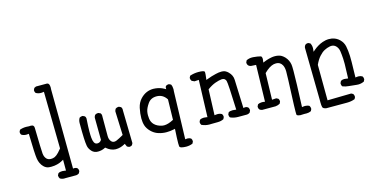

<svg xmlns="http://www.w3.org/2000/svg" viewBox="-79 -1087 3158 1613"><g transform="rotate(-15 1500.0 -280.5)"><path d="M455.1 89.8Q455.1 75.2 446.8 65.9Q437.5 57.6 422.9 57.6Q420.4 57.6 409.7 58.6L403.8 -631.3Q404.8 -640.1 404.8 -648.4Q404.8 -656.7 403.3 -664.1Q400.9 -676.8 395.5 -682.1Q390.1 -687.5 381.8 -688H287.6L271 -680.2L263.2 -664.1Q262.7 -662.1 262.7 -660.2Q262.7 -646 270.5 -636.7Q291 -625 314.9 -625Q323.2 -625 332 -626.5L340.3 -627.9L348.1 -133.3Q332.5 -113.3 321.5 -102.3Q310.5 -91.3 302.2 -84.7Q293.9 -78.1 285.4 -74.2Q276.9 -70.3 268.8 -69.1Q260.7 -67.9 255.6 -67.9Q250.5 -67.9 248 -67.9Q228 -69.3 215.3 -81.5Q198.2 -99.1 195.1 -128.9Q191.9 -158.7 188 -356Q187.5 -368.2 181.2 -374.5Q174.3 -381.3 158.2 -381.3Q152.8 -381.3 144.5 -380.4Q131.3 -381.8 119.6 -381.8Q89.8 -381.8 64 -372.1L56.2 -356.4Q55.7 -354.5 55.7 -350.3Q55.7 -346.2 57.4 -340.1Q59.1 -334 63.5 -329.1Q81.5 -317.9 105.5 -317.9Q111.8 -317.9 126.5 -319.8Q130.4 -142.1 137.2 -101.6Q144.5 -55.2 172.9 -26.9Q192.9 -6.8 217.3 -4.4Q227.5 -3.4 237.8 -3.4Q292.5 -3.4 337.4 -28.8L348.1 -35.2V59.6L339.4 58.1Q326.7 55.7 315.9 55.7Q295.4 55.7 281.7 64L272.9 80.1Q272.5 82 272.5 84Q272.5 98.6 281.2 109.9Q297.9 120.1 318.4 120.1L325.2 119.6H422.4Q435.1 118.2 446.3 110.4L454.6 93.8Q455.1 91.8 455.1 89.8Z M915 4.9Q929.2 4.9 938.5 -2.9L946.8 -19L940.9 -306.2Q941.4 -309.1 941.4 -311.5Q941.4 -325.7 933.6 -335L917 -343.3Q915 -343.8 913.1 -343.8Q897.9 -343.8 886.7 -335.4Q879.4 -325.7 877.4 -313L885.3 -106.4Q848.1 -84.5 823.7 -74.2Q813 -69.8 803.7 -69.8Q788.1 -69.8 777.3 -82Q761.2 -99.6 761.2 -130.9V-300.3Q761.7 -303.2 761.7 -305.7Q761.7 -319.8 754.4 -329.1L736.3 -337.4Q734.4 -337.9 732.4 -337.9Q717.3 -337.9 706.1 -329.6Q698.7 -319.8 696.8 -307.1L698.7 -113.8Q694.3 -107.9 691.4 -104.5Q679.7 -92.8 663.6 -92.8Q660.2 -92.8 656.7 -93.3Q629.9 -97.2 625 -151.9Q623 -170.9 623 -207.3Q623 -243.7 627.4 -310.1Q627.9 -313.5 627.9 -316.2Q627.9 -318.8 627.4 -322.8Q626 -331.5 620.1 -338.9L603.5 -347.2Q601.6 -347.7 598.6 -347.7Q595.7 -347.7 591.3 -346.7Q582 -345.7 573.7 -339.8Q562 -320.3 562 -295.9Q562 -211.9 564 -166.5Q565.9 -121.1 570.6 -95.9Q575.2 -70.8 596.2 -47.4Q616.7 -24.9 649.4 -24.9Q683.6 -24.9 711.4 -39.6L715.8 -42L719.7 -38.6Q756.8 -7.3 795.9 -5.4Q798.8 -5.4 801.8 -5.4Q838.4 -5.4 876.5 -25.9L883.3 -29.8L895 -3.4L911.1 4.4Q913.1 4.9 915 4.9Z M1376 127Q1407.7 127 1433.1 115.7L1440.9 99.6Q1441.4 97.7 1441.4 95.7Q1441.4 81.5 1433.6 71.8Q1420.4 63 1403.3 63Q1397.9 63 1383.8 64.9L1396 -347.7Q1397.5 -357.9 1397.5 -367.2Q1397.5 -390.6 1388.2 -409.7L1372.1 -417.5Q1370.1 -418 1365.7 -418Q1361.3 -418 1355.2 -416Q1349.1 -414.1 1343.8 -409.7Q1338.4 -404.3 1338.4 -395.5V-382.8L1327.1 -389.2Q1295.4 -407.7 1255.4 -412.6Q1244.6 -414.1 1233.9 -414.1Q1168 -414.1 1120.6 -363.3Q1092.8 -333.5 1083 -289.6Q1072.8 -241.2 1072.8 -199.7Q1072.8 -165.5 1081.5 -137.7Q1091.3 -107.9 1117.2 -82Q1139.2 -60.1 1166 -48.8Q1195.3 -36.6 1232.4 -33.7Q1241.2 -33.2 1250 -33.2Q1280.3 -33.2 1314 -40.5L1323.2 -42.5Q1317.9 44.9 1317.9 81.1Q1317.9 104 1319.1 108.6Q1320.3 113.3 1323.2 115.7Q1331.1 123.5 1353.5 125.5Q1365.2 127 1376 127ZM1243.7 -94.2Q1234.9 -94.2 1226.6 -95.7Q1185.1 -104 1160.6 -128.4Q1139.2 -149.9 1135.3 -181.6Q1133.3 -196.3 1133.3 -211.4Q1133.3 -226.6 1136.2 -242.7Q1141.6 -271.5 1167 -308.1Q1192.9 -346.2 1243.7 -346.2Q1298.3 -346.2 1329.6 -297.9L1330.6 -295.9L1326.7 -119.6L1322.8 -117.7Q1277.8 -94.2 1243.7 -94.2Z M1972.2 -27.3Q1972.7 -29.8 1972.7 -34.2Q1972.7 -38.6 1970.7 -44.7Q1968.8 -50.8 1964.4 -56.2Q1954.6 -64.9 1940.4 -64.9Q1936.5 -64.9 1931.6 -64L1923.8 -62.5Q1915.5 -272.5 1914.6 -310.5Q1913.6 -350.1 1882.3 -380.9Q1860.8 -402.3 1837.9 -404.8Q1831.1 -405.8 1823.7 -405.8Q1800.8 -405.8 1773.4 -398.9Q1736.3 -390.6 1695.8 -375L1684.6 -370.6Q1689 -402.8 1689.5 -413.6Q1690.4 -424.8 1690.4 -430.4Q1690.4 -436 1690.2 -438.7Q1689.9 -441.4 1688 -443.4Q1685.1 -446.3 1675.3 -449.2Q1662.6 -452.6 1636.7 -452.6Q1597.7 -452.6 1562 -440.4L1554.2 -424.8Q1553.7 -423.3 1553.7 -421.4Q1553.7 -406.7 1563 -395.5L1585.4 -385.3L1623 -387.7L1612.3 -66.4L1604 -67.9Q1591.8 -70.3 1581.1 -70.3Q1561 -70.3 1546.4 -62L1538.6 -45.9Q1538.1 -43.5 1538.1 -39.3Q1538.1 -35.2 1539.8 -29.1Q1541.5 -22.9 1545.4 -17.6Q1578.6 -2.4 1612.3 -2.4Q1614.3 -2.4 1634.3 -2.9Q1654.3 -3.4 1684.1 -3.4Q1713.9 -3.4 1736.8 -15.1L1744.6 -31.2Q1745.1 -33.7 1745.1 -35.6Q1745.1 -50.3 1737.3 -59.6Q1721.2 -69.3 1700.2 -69.3Q1691.9 -69.3 1682.6 -67.9L1673.8 -66.4L1682.1 -290L1685.1 -292Q1721.2 -317.9 1752.9 -329.1Q1784.7 -340.3 1808.1 -342.8Q1811 -342.8 1815.2 -342.8Q1819.3 -342.8 1825.7 -341.1Q1832 -339.4 1837.6 -333.7Q1843.3 -328.1 1846.7 -318.8Q1854 -297.4 1862.3 -64.9L1853.5 -65.9Q1840.8 -67.9 1830.6 -67.9Q1808.6 -67.9 1795.4 -60.1L1787.6 -43.9Q1787.1 -41.5 1787.1 -39.6Q1787.1 -24.9 1794.4 -15.6Q1825.7 -1.5 1862.3 -1.5H1939.9Q1952.6 -2.9 1963.9 -10.7Z M2404.3 118.2 2425.8 118.7Q2446.8 118.7 2464.4 109.9L2472.2 93.8Q2472.7 91.8 2472.7 89.8Q2472.7 75.2 2464.8 64Q2448.2 54.7 2427.7 54.7Q2419.4 54.7 2410.2 56.2L2401.4 57.6Q2411.1 -166.5 2411.1 -254.9Q2411.1 -298.3 2408.7 -311Q2402.3 -349.1 2376.5 -377.9L2371.1 -383.3Q2347.7 -406.7 2320.8 -411.6Q2305.7 -414.6 2290.3 -414.6Q2274.9 -414.6 2262.2 -412.1Q2249.5 -409.7 2238.8 -407.2Q2217.8 -401.4 2196.3 -392.6L2184.1 -387.7Q2187 -407.2 2187.5 -411.9Q2188 -416.5 2188 -418.9Q2188 -421.4 2187.7 -424.3Q2187.5 -427.2 2186.5 -430.7Q2185.1 -437.5 2182.1 -440.4Q2179.2 -443.4 2174.8 -444.3Q2150.9 -450.7 2114.7 -453.6Q2108.9 -454.1 2103.5 -454.1Q2076.7 -454.1 2054.2 -442.9L2046.4 -426.8Q2045.9 -425.3 2045.9 -423.3Q2045.9 -408.2 2056.2 -397Q2065.9 -388.7 2078.6 -387.2L2120.6 -384.8L2112.8 -66.4L2104.5 -67.9Q2095.2 -69.3 2086.9 -69.3Q2066.4 -69.3 2050.3 -60.1L2042.5 -43.9Q2042 -42 2042 -40Q2042 -25.4 2050.3 -16.1Q2060.1 -8.3 2072.8 -6.3H2189Q2209.5 -8.3 2227.1 -18.1L2234.9 -34.2Q2235.4 -36.1 2235.4 -40.3Q2235.4 -44.4 2233.6 -50.3Q2231.9 -56.2 2227.5 -61.5L2211.4 -69.8L2174.3 -67.4L2180.2 -296.9L2182.1 -299.3Q2227.1 -343.8 2265.6 -352.1Q2276.4 -354 2285.6 -354Q2320.8 -354 2338.4 -322.8Q2350.1 -301.3 2350.6 -268.6Q2350.6 -266.1 2350.6 -263.2Q2350.6 -217.3 2343.8 -66.4Q2338.9 42 2338.9 82Q2338.9 103.5 2339.6 106.4Q2340.3 109.4 2342.5 111.6Q2344.7 113.8 2351.8 116.2Q2358.9 118.7 2370.1 119.6Q2387.2 118.2 2404.3 118.2Z M2561 33.7V58.1Q2561 85.9 2564.9 101.1Q2569.3 115.2 2596.2 119.6H2776.4Q2814.5 119.6 2845.2 107.4L2853 91.8Q2853.5 89.8 2853.5 87.9Q2853.5 73.2 2845.7 62.5L2829.6 54.2L2623.5 58.1L2621.6 -250.5Q2640.1 -292 2663.6 -318.4Q2687 -344.7 2710 -356.9Q2732.9 -369.1 2760.3 -374.5Q2767.1 -375.5 2772.9 -375.5Q2794.9 -375.5 2811 -359.9Q2830.1 -340.3 2834.2 -311.8Q2838.4 -283.2 2840.8 -245.6Q2841.8 -232.9 2841.8 -199.5Q2841.8 -166 2837.9 -74.7L2814.5 -77.6Q2809.1 -78.6 2803.7 -78.6Q2787.1 -78.6 2774.4 -70.3L2766.1 -53.7Q2765.6 -51.3 2765.6 -47.1Q2765.6 -43 2767.3 -36.4Q2769 -29.8 2773.4 -23.4Q2798.8 -13.2 2826.9 -11.2Q2855 -9.3 2892.6 -4.4Q2899.9 -3.4 2907.7 -3.4Q2933.6 -3.4 2958.5 -15.1L2966.3 -31.2Q2966.8 -33.7 2966.8 -35.6Q2966.8 -50.3 2959 -60.1Q2943.8 -69.3 2924.3 -69.3Q2917 -69.3 2908.7 -67.9L2899.4 -66.4Q2902.3 -162.1 2902.3 -199.7Q2902.3 -237.3 2901.9 -252.9Q2899.9 -300.8 2892.1 -338.4Q2884.8 -374 2857.2 -400.9Q2829.6 -427.7 2791 -434.1Q2778.8 -436 2766.6 -436Q2739.3 -436 2710 -425.8Q2668 -410.6 2629.9 -378.4L2615.7 -366.2L2617.7 -384.8Q2618.7 -391.1 2618.7 -397.5Q2618.7 -421.4 2607.9 -440.9L2591.8 -448.7Q2589.8 -449.2 2587.9 -449.2Q2573.2 -449.2 2564 -440.9Q2556.2 -431.6 2554.2 -418.5Q2561 -38.1 2561 33.7Z"/></g></svg>

Font: Bakudai
Style: ExtraLight
Weight: 200
Version: Version 1.48